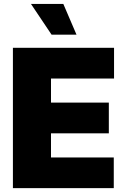

<svg xmlns="http://www.w3.org/2000/svg" viewBox="-20 -975 662 995"><path d="M569.6 0H46.9V-727.3H571V-568.2H244.3V-443.2H544V-284.1H244.3V-159.1H569.6ZM376.4 -795.5H247.2L140.6 -954.5H308.2Z"/></svg>

Font: Linik Sans Black
Style: Regular
Weight: 900
Designer: Fonts by Rasmus Andersson / Changes by Cristiano Sobral with parts from Marc Monis
Foundry: rsms
Version: Version 3.020; ttfautohint (v1.6)